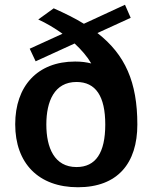

<svg xmlns="http://www.w3.org/2000/svg" viewBox="-20 -771 644 808"><path d="M175 -247C175 -345 209 -426 302 -426C383 -426 423 -366 423 -247C423 -128 383 -68 302 -68C209 -68 175 -149 175 -247ZM130 -513 294 -588C323 -561 348 -532 364 -504C344 -509 324 -512 296 -512C137 -512 44 -408 44 -248C44 -84 142 17 308 17C475 17 558 -84 558 -247C558 -425 507 -541 390 -632L530 -696L506 -751L333 -671C296 -694 253 -715 206 -736L141 -689C174 -674 210 -653 243 -629L105 -566Z"/></svg>

Font: Perun
Style: Bold
Weight: 700
Foundry: Copyright (c) Stefan Peev, Context Ltd, 2016
Version: Version 1.089